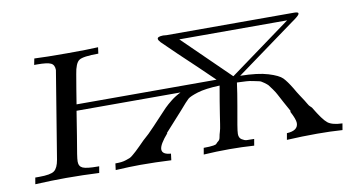

<svg xmlns="http://www.w3.org/2000/svg" viewBox="-52 -549 1229 666"><g transform="rotate(-10 562.5 -215.5)"><path d="M24.9 0 28.8 -22.9H43Q83 -22.9 95.9 -32.5Q108.9 -42 113.8 -70.8Q163.6 -372.6 164.1 -377.9Q164.1 -396 151.6 -402.1Q139.2 -408.2 104 -408.2H92.8L97.2 -430.2Q136.2 -428.2 212.9 -428.2Q286.1 -428.2 321.8 -430.2L318.8 -408.2Q264.6 -408.2 250.7 -398.7Q236.8 -389.2 231 -351.1Q228 -335 222.4 -300.5Q216.8 -266.1 213.9 -248H707Q653.8 -299.8 589.8 -359.9Q545.9 -401.9 538.3 -409.9Q530.8 -418 530.8 -422.9Q530.8 -430.7 550.8 -431.2Q552.7 -431.2 556.9 -430.7Q561 -430.2 563 -430.2H1012.2Q1027.3 -430.2 1026.9 -424.8Q1026.9 -421.9 1022.5 -417.5Q1018.1 -413.1 1008.5 -406Q999 -398.9 997.1 -397.9L790 -247.1Q852.1 -246.1 887.9 -235.1Q923.8 -224.1 936 -211.7Q948.2 -199.2 964.8 -171.9Q972.7 -157.7 981.9 -143.8Q991.2 -129.9 994.6 -124.5Q998 -119.1 1001.5 -113Q1004.9 -106.9 1006.8 -104.5Q1008.8 -102.1 1011 -100.1Q1013.2 -98.1 1016.1 -95.2Q1043.9 -48.3 1059.6 -36.1Q1075.2 -23.9 1110.8 -22.9L1106.9 0Q1064 -2.9 1018.1 -2.9Q964.8 -2.9 911.1 0L915 -22V-22.9Q955.1 -24.9 955.1 -51.8Q955.1 -64.9 939 -95.2H941.9Q934.1 -109.4 922.1 -131.1Q910.2 -152.8 906.5 -160.4Q902.8 -168 893.3 -181.4Q883.8 -194.8 880.9 -198Q877.9 -201.2 867.9 -208.5Q857.9 -215.8 852.5 -216.8Q847.2 -217.8 833 -220.9Q818.8 -224.1 807.9 -224.6Q796.9 -225.1 774.9 -226.1Q770 -189 762.5 -147Q754.9 -105 751 -81.5Q747.1 -58.1 747.1 -49.8Q747.1 -35.6 756.6 -29.8Q766.1 -23.9 772.9 -23.4Q779.8 -22.9 799.8 -22.9L795.9 0Q752 -2.9 709 -2.9Q663.1 -2.9 618.2 0L622.1 -22.9Q635.3 -22.9 641.6 -23.4Q647.9 -23.9 656.5 -24.9Q665 -25.9 668 -29.5Q670.9 -33.2 676 -37.1Q681.2 -41 682.6 -50Q684.1 -59.1 687 -68.1Q689.9 -77.1 692.4 -94.5Q694.8 -111.8 697.5 -127.9Q700.2 -144 704.6 -172.1Q709 -200.2 713.9 -226.1Q663.1 -224.1 635.5 -215.6Q607.9 -207 599.9 -200Q591.8 -192.9 567.9 -165L504.9 -95.2H506.8Q476.1 -60.1 476.1 -43Q476.1 -24.9 506.8 -22.9L503.9 0Q449.7 -2.9 395 -2.9Q359.9 -2.9 308.1 0L311 -22.9Q323.2 -22.9 332 -23.9Q340.8 -24.9 349.4 -27.8Q357.9 -30.8 362.5 -32.5Q367.2 -34.2 375.5 -41.5Q383.8 -48.8 387.5 -52Q391.1 -55.2 403.1 -67.1Q415 -79.1 420.9 -85Q423.8 -87.9 430.9 -94Q438 -100.1 441.9 -104Q462.9 -125 484.4 -148.4Q505.9 -171.9 516.4 -182.4Q526.9 -192.9 542 -204.8Q557.1 -216.8 576.2 -226.1H210Q204.1 -186 196.5 -141.6Q189 -97.2 186 -78.6Q183.1 -60.1 183.1 -51.8Q183.1 -34.7 196.5 -28.8Q210 -22.9 248 -22.9H253.9L250 0Q192.9 -2.9 136.2 -2.9H131.8Q85 -2.9 24.9 0ZM604 -408.2 766.1 -250H767.1L983.9 -408.2Z"/></g></svg>

Font: CMU Serif Extra
Style: RomanSlanted
Weight: 500
Italic angle: -9.46001°
Version: Version 0.7.0